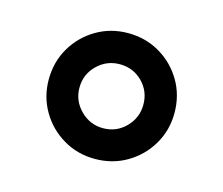

<svg xmlns="http://www.w3.org/2000/svg" viewBox="-56 -769 513 441"><g transform="rotate(15 200.0 -548.5)"><path d="M200 -399Q159 -399 125 -419Q91 -439 71 -473Q51 -507 51 -548Q51 -590 71 -624Q91 -658 125 -678Q159 -698 200 -698Q242 -698 276 -678Q310 -658 330 -624Q350 -590 350 -548Q350 -507 330 -473Q310 -439 276 -419Q242 -399 200 -399ZM200 -472Q232 -472 254 -494.5Q276 -517 276 -548Q276 -580 254 -602Q232 -624 200 -624Q169 -624 146.5 -602Q124 -580 124 -548Q124 -517 146.5 -494.5Q169 -472 200 -472Z"/></g></svg>

Font: Archivo Variable SemiBold
Style: Regular
Weight: 600
Designer: Hector Gatti
Foundry: Omnibus-Type
Version: Version 2.001